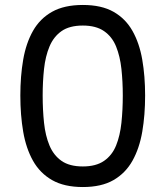

<svg xmlns="http://www.w3.org/2000/svg" viewBox="-20 -754 668 774"><path d="M62 -369Q62 -447 73.5 -513.5Q85 -580 113 -629.5Q141 -679 190 -706.5Q239 -734 314 -734Q389 -734 437.5 -706.5Q486 -679 514 -629.5Q542 -580 553.5 -513.5Q565 -447 565 -369Q565 -290 553.5 -223Q542 -156 514 -106Q486 -56 437.5 -28Q389 0 314 0Q239 0 190 -28Q141 -56 113 -106Q85 -156 73.5 -223Q62 -290 62 -369ZM475 -369Q475 -425 469.5 -476Q464 -527 448 -566.5Q432 -606 399.5 -628.5Q367 -651 314 -651Q260 -651 228 -628.5Q196 -606 179.5 -566.5Q163 -527 157.5 -476Q152 -425 152 -369Q152 -311 157.5 -259Q163 -207 179.5 -167.5Q196 -128 228 -105.5Q260 -83 314 -83Q367 -83 399.5 -105.5Q432 -128 448 -167.5Q464 -207 469.5 -259Q475 -311 475 -369Z"/></svg>

Font: Poppins
Style: Regular
Weight: 400
Designer: Ninad Kale (Devanagari), Jonny Pinhorn (Latin)
Version: Version 5.002